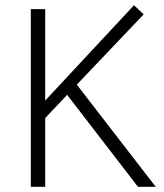

<svg xmlns="http://www.w3.org/2000/svg" viewBox="-20 -715 626 735"><path d="M508 0 237 -352 153 -263V0H98V-680H153V-330L493 -695L530 -660L274 -391L576 0Z"/></svg>

Font: Catamaran ExtraLight
Style: Regular
Weight: 250
Designer: Pria Ravichandran
Version: Version 2.000